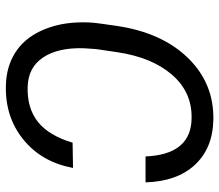

<svg xmlns="http://www.w3.org/2000/svg" viewBox="-68 -694 771 676"><g transform="rotate(90 318.0 -355.5)"><path d="M56.6 0ZM570.8 -226.6Q550.3 -116.2 470.9 -51.8Q391.6 12.7 280.8 9.8Q214.8 8.3 165.5 -22.7Q116.2 -53.7 88.9 -112.1Q61.5 -170.4 58.6 -241.2Q56.6 -281.2 62 -319.3L70.3 -377.9Q93.3 -538.1 182.9 -630.6Q272.5 -723.1 400.9 -720.7Q501 -718.8 559.6 -656Q618.2 -593.3 621.6 -481.9H530.3Q523.9 -631.3 413.1 -643.1L397 -644Q304.7 -646.5 242.9 -575.4Q181.2 -504.4 163.1 -381.3L152.3 -307.6L149.4 -264.6Q146.5 -174.8 181.4 -121.8Q216.3 -68.8 285.2 -66.9Q359.4 -64.5 408 -102.5Q456.5 -140.6 481.9 -225.1Z"/></g></svg>

Font: Roboto
Style: Italic
Weight: 400
Italic angle: -12°
Designer: Google
Version: Version 2.134; 2016; ttfautohint (v1.6)